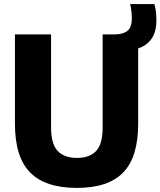

<svg xmlns="http://www.w3.org/2000/svg" viewBox="-20 -908 784 938"><path d="M356 10Q201 10 127 -65.5Q53 -141 53 -303V-740H229.5V-285Q229.5 -204.5 261.8 -170.5Q294 -136.5 356 -136.5Q418 -136.5 449.8 -170.5Q481.5 -204.5 481.5 -285V-740H540Q580.5 -740 602.2 -757Q624 -774 624 -818Q624 -834 622.2 -851Q620.5 -868 616 -888H734Q740 -868.5 742 -849.2Q744 -830 744 -809Q744 -752 720 -718.2Q696 -684.5 655 -671.5V-303Q655 -141 582 -65.5Q509 10 356 10Z"/></svg>

Font: Encode Sans Semi Condensed ExtraBold
Style: Regular
Weight: 800
Width: 4
Designer: Multiple Designers
Foundry: Impallari Type
Version: Version 3.000; ttfautohint (v1.8.3) -l 8 -r 50 -G 200 -x 14 